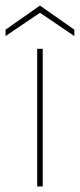

<svg xmlns="http://www.w3.org/2000/svg" viewBox="-64 -672 288 692"><path d="M70 0V-496H90V0ZM-44 -542V-565L80 -652L204 -565V-542L80 -626Z"/></svg>

Font: DM Sans 24pt Thin
Style: Regular
Weight: 250
Designer: Colophon Foundry, Jonny Pinhorn
Foundry: Colophon Foundry
Version: Version 4.004;gftools[0.9.30]